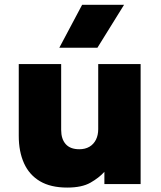

<svg xmlns="http://www.w3.org/2000/svg" viewBox="-20 -790 689 824"><path d="M268.5 15Q197.5 15 151.5 -12.2Q105.5 -39.5 83 -89.5Q60.5 -139.5 60.5 -207V-515H242.5V-232.5Q242.5 -193.5 262 -171.5Q281.5 -149.5 320.5 -149.5Q345.5 -149.5 363.8 -160.2Q382 -171 391.8 -190.5Q401.5 -210 401.5 -235.5V-515H583.5V0H428V-52.5Q405 -27 368.2 -6Q331.5 15 268.5 15ZM234.5 -585 332.5 -769.5H512.5L398 -585Z"/></svg>

Font: Geologica Thin Cursive ExtraBold
Style: Regular
Weight: 800
Version: Version 1.010;gftools[0.9.28]